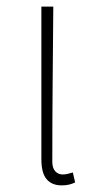

<svg xmlns="http://www.w3.org/2000/svg" viewBox="-20 -547 295 580"><path d="M166 13Q180 13 189.5 10.5Q199 8 207 4L200 -26Q190 -23 183.5 -21.5Q177 -20 169 -20Q156 -20 147 -29.5Q138 -39 138 -59Q138 -179 139 -292.5Q140 -406 141 -527H105V-66Q105 -24 121 -5.5Q137 13 166 13Z"/></svg>

Font: Spoqa Han Sans Neo Thin
Style: Regular
Weight: 100
Designer: [Spoqa Han Sans Neo] Dong-huui Kim  Younghwa Kang  Yujin Lee  [Noto Sans] Ryoko NISHIZUKA  (kana & ideographs); Paul D. 
Foundry: Spoqa (http://www.spoqa-han-sans.com)
Version: Version 1.100;hotconv 1.0.109;makeotfexe 2.5.65596